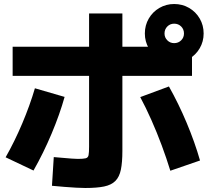

<svg xmlns="http://www.w3.org/2000/svg" viewBox="-20 -875 1040 957"><path d="M405 62Q387 62 359.5 60.5Q332 59 301 56.5Q270 54 239 51L248 -92Q273 -90 295.5 -88Q318 -86 337 -84.5Q356 -83 368 -83Q395 -83 407 -86Q419 -89 421.5 -102Q424 -115 424 -144V-808H590V-123Q590 -66 582.5 -29.5Q575 7 555 27Q535 47 499 54.5Q463 62 405 62ZM8 -91Q53 -170 91 -260Q129 -350 154 -435L302 -392Q278 -306 237.5 -209.5Q197 -113 147 -25ZM829 -24Q810 -86 786 -150.5Q762 -215 734.5 -277Q707 -339 679 -391L822 -444Q870 -359 910.5 -262.5Q951 -166 977 -75ZM43 -497V-642H803L937 -602V-497ZM848 -562Q808 -562 774.5 -581.5Q741 -601 721.5 -634.5Q702 -668 702 -708Q702 -749 721.5 -782.5Q741 -816 774.5 -835.5Q808 -855 848 -855Q889 -855 922.5 -835.5Q956 -816 975.5 -782.5Q995 -749 995 -708Q995 -668 975.5 -634.5Q956 -601 922.5 -581.5Q889 -562 848 -562ZM848 -660Q869 -660 883 -674Q897 -688 897 -708Q897 -729 883 -743Q869 -757 848 -757Q828 -757 814 -743Q800 -729 800 -708Q800 -688 814 -674Q828 -660 848 -660Z"/></svg>

Font: M PLUS 1 ExtraBold
Style: Regular
Weight: 800
Designer: Coji Morishita
Foundry: UNDERFOREST DESIGN
Version: Version 1.001